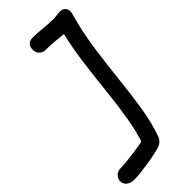

<svg xmlns="http://www.w3.org/2000/svg" viewBox="-396 -876 1203 1203"><g transform="rotate(-45 206.0 -274.0)"><path d="M6 266Q-16 266 -33 258Q-50 250 -58.5 235Q-67 220 -64 201Q-60 182 -44.5 168Q-29 154 -6 154Q15 154 47.5 151Q80 148 116.5 143Q153 138 186 132Q219 126 240 118L193 164Q227 70 244.5 -36.5Q262 -143 274 -260Q286 -377 303 -502Q320 -627 355 -756L401 -687Q371 -687 337 -691Q303 -695 266 -698.5Q229 -702 189 -702Q169 -702 154.5 -711.5Q140 -721 134 -738Q128 -755 132 -775Q135 -793 149 -804Q163 -815 189 -814Q226 -814 271 -809Q316 -804 359 -804Q374 -804 389.5 -806.5Q405 -809 419 -809Q446 -809 459 -792Q472 -775 466 -748Q429 -617 411.5 -491Q394 -365 381.5 -246Q369 -127 352 -19Q335 89 301 184Q295 199 282.5 210.5Q270 222 254 227Q232 234 199 241Q166 248 129.5 253.5Q93 259 60 262.5Q27 266 6 266Z"/></g></svg>

Font: Shantell Sans Medium
Style: Italic
Weight: 500
Italic angle: -11°
Designer: Stephen Nixon, Anya Danilova, Shantell Martin
Foundry: Arrow Type
Version: Version 1.011;[c5ecc13dd]